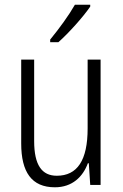

<svg xmlns="http://www.w3.org/2000/svg" viewBox="-20 -785 521 815"><path d="M363 -757V-765H298C271 -718 233 -666 193 -617V-606H228C271 -644 333 -713 363 -757ZM407 -532H352V-240C352 -104 308 -39 221 -39C158 -39 125 -84 125 -186V-532H70V-176C70 -55 114 10 213 10C287 10 332 -35 353 -92H357L363 0H407Z"/></svg>

Font: Noto Sans Malayalam Condensed Light
Style: Regular
Weight: 300
Width: 3
Designer: Jelle Bosma - Monotype Design Team
Foundry: Monotype Imaging Inc.
Version: Version 2.104